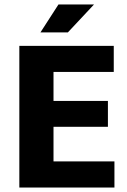

<svg xmlns="http://www.w3.org/2000/svg" viewBox="-20 -834 563 854"><path d="M66 -630H486V-514H218V-385H460V-270H218V-116H489V0H66ZM282 -690H160L240 -814H398Z"/></svg>

Font: Mukta Malar ExtraBold
Style: Regular
Weight: 800
Designer: Aadarsh Rajan, Girish Dalvi, Yashodeep Gholap
Foundry: Ek Type
Version: Version 2.538;PS 1.000;hotconv 16.6.51;makeotf.lib2.5.65220;